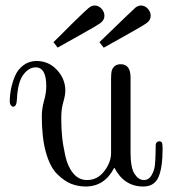

<svg xmlns="http://www.w3.org/2000/svg" viewBox="-20 -662 623 693"><path d="M15.1 -295.9Q15.1 -316.9 19.5 -339.8Q23.9 -362.8 33.9 -387Q43.9 -411.1 64.5 -426.5Q85 -441.9 111.8 -441.9Q155.8 -441.9 185.8 -409.4Q215.8 -377 215.8 -335Q215.8 -318.8 208.5 -293.5Q201.2 -268.1 201.2 -242.2V-229Q201.2 -199.2 204.1 -169.2Q207 -139.2 215.6 -100.1Q224.1 -61 244.1 -36.6Q264.2 -12.2 293.9 -12.2Q332 -12.2 356.4 -44.2Q380.9 -76.2 380.9 -109.9V-378.9Q380.9 -398.9 383.8 -408.2Q391.6 -430.2 416 -430.2Q451.2 -430.2 451.2 -381.8V-111.8Q451.2 -56.6 465.6 -34.4Q480 -12.2 499 -12.2Q517.1 -12.2 527.1 -29.5Q537.1 -46.9 539.1 -65.9Q541 -85 541.5 -110.6Q542 -136.2 542 -139.2Q543 -148.9 551 -151.4Q559.1 -153.8 564 -147.9Q566.9 -144 566.9 -126Q566.9 -57.1 552 -22.9Q537.1 11.2 497.1 11.2Q428.2 11.2 393.1 -56.2H392.1Q357.9 10.7 290 11.2Q262.2 11.2 237.5 1.7Q212.9 -7.8 187 -33Q161.1 -58.1 146 -111.1Q130.9 -164.1 130.9 -241.2Q130.9 -270 138.9 -298.1Q147 -326.2 147 -351.1Q147 -418.9 108.9 -418.9Q84 -418.9 64 -392.1Q43.9 -365.2 41 -303.2Q40 -277.3 27.8 -276.9Q22.9 -276.9 19 -282.5Q15.1 -288.1 15.1 -295.9ZM172.9 -509.8Q200.7 -536.6 238.8 -575.2Q288.6 -624 299.8 -633.1Q311 -642.1 321.8 -642.1Q335.9 -642.1 346.4 -630.6Q356.9 -619.1 356.9 -605Q356.9 -589.8 343 -579.3Q329.1 -568.8 258.8 -529.8Q215.8 -505.9 188 -490.2ZM338.9 -509.8Q462.9 -629.9 469.2 -634.8Q478 -641.6 488.8 -642.1Q502.9 -642.1 513.4 -630.6Q523.9 -619.1 523.9 -605Q523.9 -589.8 510 -579.3Q496.1 -568.8 425.8 -529.8Q382.8 -505.9 355 -490.2H354Z"/></svg>

Font: CMU Serif Upright Italic
Style: UprightItalic
Weight: 500
Version: Version 0.7.0